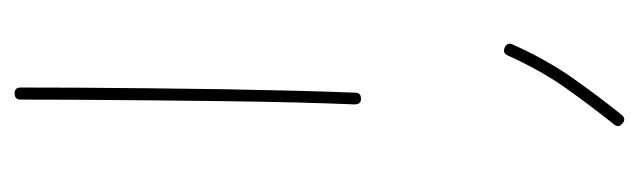

<svg xmlns="http://www.w3.org/2000/svg" viewBox="-336 -559 904 272"><g transform="rotate(90 116.0 -423.0)"><path d="M120.1 -482.4Q127.9 -482.4 127.9 -473.6Q126.5 -439.5 125.2 -390.9Q124 -342.3 123.3 -287.4Q122.6 -232.4 122.1 -178Q121.6 -123.5 121.3 -77.1Q121.1 -30.8 121.1 0Q121.1 8.3 112.3 8.3Q104 8.3 104 0Q104 -30.8 104.2 -77.1Q104.5 -123.5 105 -178Q105.5 -232.4 106.4 -287.6Q107.4 -342.8 108.6 -391.4Q109.9 -439.9 111.3 -474.6Q111.3 -482.4 120.1 -482.4ZM154.8 -853Q161.6 -847.2 156.2 -840.8Q128.9 -806.6 104.2 -771.7Q79.6 -736.8 58.6 -690.4Q55.2 -682.6 47.4 -686Q39.6 -689.5 43 -697.3Q64.5 -745.1 89.8 -781.2Q115.2 -817.4 142.6 -851.6Q148.4 -858.4 154.8 -853Z"/></g></svg>

Font: Mikhak Thin
Style: Regular
Weight: 100
Designer: Amin Abedi
Version: Version 3.3